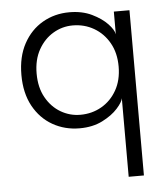

<svg xmlns="http://www.w3.org/2000/svg" viewBox="-48 -465 618 716"><g transform="rotate(-5 261.0 -107.0)"><path d="M405 208V-86Q403 -72 382 -48.5Q361 -25 324.5 -6.5Q288 12 239 12Q183.5 12 138.2 -13.8Q93 -39.5 66.2 -88.2Q39.5 -137 39.5 -205Q39.5 -273 66 -321.8Q92.5 -370.5 137.5 -396.5Q182.5 -422.5 238 -422.5Q285.5 -422.5 321.8 -405Q358 -387.5 379.5 -364.8Q401 -342 403.5 -325.5V-410.5H462V208ZM246 -38Q289.5 -38 325.2 -58.5Q361 -79 382.2 -116.5Q403.5 -154 403.5 -205Q403.5 -256 382.2 -293.5Q361 -331 325.2 -351.8Q289.5 -372.5 246 -372.5Q206.5 -372.5 172.5 -352.2Q138.5 -332 117.5 -294.5Q96.5 -257 96.5 -205Q96.5 -153 117.5 -115.5Q138.5 -78 172.5 -58Q206.5 -38 246 -38Z"/></g></svg>

Font: League Spartan Thin Light
Style: Regular
Weight: 300
Version: Version 2.002